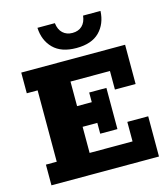

<svg xmlns="http://www.w3.org/2000/svg" viewBox="-115 -868 841 959"><g transform="rotate(-15 306.0 -389.0)"><path d="M32 0V-107H88V-476H32V-583H569V-380H462V-476H258V-349H334V-399H423V-186H334V-242H258V-107H480V-208H588V0ZM331 -630Q253 -630 212 -671Q171 -712 168 -778H258Q262 -744 281.5 -726Q301 -708 331 -708Q362 -708 381 -726Q400 -744 404 -778H494Q491 -712 450.5 -671Q410 -630 331 -630Z"/></g></svg>

Font: Rokkitt SemiBold ExtraBold
Style: Regular
Weight: 800
Version: Version 3.103